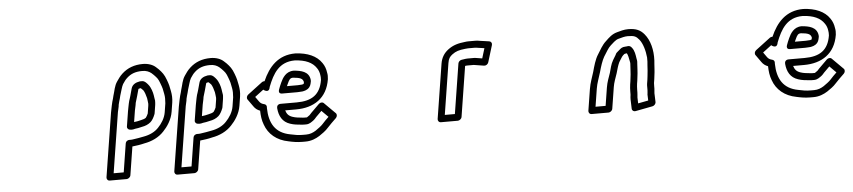

<svg xmlns="http://www.w3.org/2000/svg" viewBox="-46 -879 6152 1385"><g transform="rotate(-5 3030.5 -186.5)"><path d="M876 -265 858.7 -156C856.4 -141.7 867.6 -131.9 878.2 -131C899.4 -127.4 910.8 -133.3 916.6 -134.2C924.4 -135.1 931.4 -135.8 939.4 -137.6L965.6 -143.5C990.7 -147.7 1012.4 -156.3 1031 -172.3C1044.3 -183.8 1056.2 -206.5 1062.3 -222.3C1064.5 -227.2 1065.3 -229.2 1066.1 -234L1075.4 -293C1076.2 -298.2 1076.3 -305.2 1076.8 -308C1078.5 -318.6 1077 -330.1 1074 -343.5L1071.3 -362.2C1068.3 -383.4 1057.6 -420.4 1039.6 -441.7C1035 -447.1 1016.7 -472 996.8 -472H982.8C981.4 -472 979.6 -471.8 978.6 -471.7C948.8 -466.8 924.3 -453.1 916.7 -426.1C911.6 -408.1 906.9 -391.5 902.4 -374L896.2 -353.5C893.7 -345.1 889 -334.7 886.5 -319C884.9 -308.5 879.3 -285.7 876 -265ZM936.7 -319.8C937.4 -323.5 941.3 -333.1 944.9 -347.2L951.1 -368C955.8 -386 958.9 -397.3 964.1 -415.5C964.9 -416.7 965.5 -417.6 966.9 -419.4C970.5 -420.1 973.5 -421.3 977.1 -422H982.4C986.3 -419 991.6 -412.9 999.3 -405.5C1007.5 -394.7 1017 -365.9 1021.3 -347L1024 -327.8C1024.8 -322.2 1026 -315.6 1026.4 -305.4C1025.9 -301.6 1025.6 -298.8 1025.2 -291.6L1016.4 -236C1011.3 -224.6 1006.2 -214.3 999.8 -206.5C991.5 -200 980.1 -196.2 962.8 -192.4L936.5 -186.5C930.4 -185.4 924.1 -184.5 917.8 -183.8C915 -183.4 915.5 -183.4 913 -183L926 -265C928.2 -279.3 934.6 -299.5 936.7 -319.8ZM813.2 -316.8C815.7 -330.2 820.8 -344.9 825 -360.5L830.2 -381.7C841.6 -415.5 847 -444.1 857.8 -463C873.3 -484.9 875.7 -490.7 892.3 -505.9C919.8 -530.9 952 -545 1003.3 -545C1033.2 -545 1051.6 -536.4 1068.1 -523.9L1084.4 -508.9C1107.9 -484.3 1114 -478.5 1127 -442.3C1139.5 -409.7 1141.3 -400.3 1147.3 -365.8C1151.5 -344.9 1151.3 -324.3 1149.2 -298L1139.1 -234C1132.4 -191.6 1106.8 -153.4 1081.5 -127.4C1056.5 -99.9 1018 -80.5 972.2 -72.6C946.2 -68.2 921.8 -62.1 891.2 -58.8C882.3 -57.6 876.2 -57.4 870.3 -57.9C859.6 -58.8 842.4 -53.2 839.2 -33L806.8 172H733.8L803 -265C805.5 -281.1 812.8 -301.2 813.2 -316.8ZM753 -265 679.8 197C678.1 207.7 685.7 222 700.8 222H823.8C834.6 222 850.4 212.1 852.8 197L885.4 -8.7C916.5 -12.3 942.7 -15.7 974.2 -23.6C1026.8 -32.8 1079.1 -56.5 1116 -96.6C1146 -127.5 1180 -176.5 1189.1 -234L1199.4 -299C1204 -328.5 1202.2 -356.8 1197.2 -382.2C1191.4 -415 1187.4 -432.9 1174.9 -465.7C1160.7 -505.1 1146.4 -522.3 1123.3 -546.6C1123.1 -546.8 1122.7 -547.2 1122.3 -547.5L1104.9 -563.5C1084.6 -582.1 1051.8 -595 1011.2 -595C949.7 -595 900.5 -575.7 861.3 -540.1C838.8 -519.6 829.6 -503.6 817.1 -486.1C795.3 -455.5 791.5 -417 782.1 -389.5C781.9 -389 781.6 -388 781.4 -387.3L776 -365.5C772.7 -353.2 765.9 -333.8 762.9 -315C760.5 -299.7 755.6 -281.6 753 -265Z M1367 -265 1349.7 -156C1347.4 -141.7 1358.6 -131.9 1369.2 -131C1390.4 -127.4 1401.8 -133.3 1407.6 -134.2C1415.4 -135.1 1422.4 -135.8 1430.4 -137.6L1456.6 -143.5C1481.7 -147.7 1503.4 -156.3 1522 -172.3C1535.3 -183.8 1547.2 -206.5 1553.3 -222.3C1555.5 -227.2 1556.3 -229.2 1557.1 -234L1566.4 -293C1567.2 -298.2 1567.3 -305.2 1567.8 -308C1569.5 -318.6 1568 -330.1 1565 -343.5L1562.3 -362.2C1559.3 -383.4 1548.6 -420.4 1530.6 -441.7C1526 -447.1 1507.7 -472 1487.8 -472H1473.8C1472.4 -472 1470.6 -471.8 1469.6 -471.7C1439.8 -466.8 1415.3 -453.1 1407.7 -426.1C1402.6 -408.1 1397.9 -391.5 1393.4 -374L1387.2 -353.5C1384.7 -345.1 1380 -334.7 1377.5 -319C1375.9 -308.5 1370.3 -285.7 1367 -265ZM1427.7 -319.8C1428.4 -323.5 1432.3 -333.1 1435.9 -347.2L1442.1 -368C1446.8 -386 1449.9 -397.3 1455.1 -415.5C1455.9 -416.7 1456.5 -417.6 1457.9 -419.4C1461.5 -420.1 1464.5 -421.3 1468.1 -422H1473.4C1477.3 -419 1482.6 -412.9 1490.3 -405.5C1498.5 -394.7 1508 -365.9 1512.3 -347L1515 -327.8C1515.8 -322.2 1517 -315.6 1517.4 -305.4C1516.9 -301.6 1516.6 -298.8 1516.2 -291.6L1507.4 -236C1502.3 -224.6 1497.2 -214.3 1490.8 -206.5C1482.5 -200 1471.1 -196.2 1453.8 -192.4L1427.5 -186.5C1421.4 -185.4 1415.1 -184.5 1408.8 -183.8C1406 -183.4 1406.5 -183.4 1404 -183L1417 -265C1419.2 -279.3 1425.6 -299.5 1427.7 -319.8ZM1304.2 -316.8C1306.7 -330.2 1311.8 -344.9 1316 -360.5L1321.2 -381.7C1332.6 -415.5 1338 -444.1 1348.8 -463C1364.3 -484.9 1366.7 -490.7 1383.3 -505.9C1410.8 -530.9 1443 -545 1494.3 -545C1524.2 -545 1542.6 -536.4 1559.1 -523.9L1575.4 -508.9C1598.9 -484.3 1605 -478.5 1618 -442.3C1630.5 -409.7 1632.3 -400.3 1638.3 -365.8C1642.5 -344.9 1642.3 -324.3 1640.2 -298L1630.1 -234C1623.4 -191.6 1597.8 -153.4 1572.5 -127.4C1547.5 -99.9 1509 -80.5 1463.2 -72.6C1437.2 -68.2 1412.8 -62.1 1382.2 -58.8C1373.3 -57.6 1367.2 -57.4 1361.3 -57.9C1350.6 -58.8 1333.4 -53.2 1330.2 -33L1297.8 172H1224.8L1294 -265C1296.5 -281.1 1303.8 -301.2 1304.2 -316.8ZM1244 -265 1170.8 197C1169.1 207.7 1176.7 222 1191.8 222H1314.8C1325.6 222 1341.4 212.1 1343.8 197L1376.4 -8.7C1407.5 -12.3 1433.7 -15.7 1465.2 -23.6C1517.8 -32.8 1570.1 -56.5 1607 -96.6C1637 -127.5 1671 -176.5 1680.1 -234L1690.4 -299C1695 -328.5 1693.2 -356.8 1688.2 -382.2C1682.4 -415 1678.4 -432.9 1665.9 -465.7C1651.7 -505.1 1637.4 -522.3 1614.3 -546.6C1614.1 -546.8 1613.7 -547.2 1613.3 -547.5L1595.9 -563.5C1575.6 -582.1 1542.8 -595 1502.2 -595C1440.7 -595 1391.5 -575.7 1352.3 -540.1C1329.8 -519.6 1320.6 -503.6 1308.1 -486.1C1286.3 -455.5 1282.5 -417 1273.1 -389.5C1272.9 -389 1272.6 -388 1272.4 -387.3L1267 -365.5C1263.7 -353.2 1256.9 -333.8 1253.9 -315C1251.5 -299.7 1246.6 -281.6 1244 -265Z M2145.2 -297.7C2155.7 -300.3 2177.4 -302.9 2193.7 -323.2C2199.7 -330.7 2203.1 -339.2 2205.2 -348.2C2206.8 -353.7 2207.9 -359.4 2209 -366C2209.6 -369.7 2209.1 -373.8 2208.7 -376.9C2201.1 -437.1 2143.4 -447.7 2093.7 -451.9C2093 -452 2092.1 -452 2091.6 -452C2035 -452 2009.4 -405.9 1995.5 -375.3C1986.4 -356.1 1980.8 -341.2 1974.9 -324.9C1972.6 -318.2 1966.7 -295 1994.7 -295H2104.7C2117.6 -295 2132.5 -297 2139 -297C2141 -297 2143.6 -297.4 2145.2 -297.7ZM2143.7 -346.9C2134.4 -346.7 2118.8 -345 2112.6 -345H2033.9C2035.7 -349.3 2038.1 -354.5 2041 -360.7C2055.3 -392.3 2061.2 -401.4 2082.7 -402C2132.3 -397.6 2153.6 -390.5 2158.5 -363.3C2157.1 -355.6 2156.5 -355.7 2155.5 -350.5C2153.4 -349.6 2150.6 -348.7 2143.7 -346.9ZM1876.2 -394.9C1870.7 -395.4 1862.5 -393.6 1856.3 -389L1750.6 -309C1738.7 -299.9 1735.2 -283.9 1742.5 -273.6L1780 -220.8C1791 -204.6 1805.2 -193.3 1825.7 -185.5C1826.6 -149.3 1830.3 -115.5 1843.1 -83.3C1867.1 -14.2 1925.4 36.7 2010.9 52.5C2040 59 2071.7 65 2109.7 65H2133.7C2174.8 65 2208.3 50.3 2235.4 33.2C2254.4 20.5 2283.8 0.6 2301.7 -20.7C2320.2 -41.8 2342.9 -62.4 2365.5 -84.8C2374.9 -94.2 2377.6 -110.7 2368.3 -120L2288 -200C2278.9 -209 2262.6 -207.5 2252.2 -197.2L2204.8 -150.2C2196.1 -141.7 2188.8 -134.8 2178.3 -122.4C2172.9 -118.3 2163.1 -111 2158 -108C2158 -108 2157.5 -108 2157.1 -108H2138.1C2134.3 -108 2131.8 -108.2 2127.2 -108.8C2098.2 -111.8 2076.3 -113.6 2055.7 -120.8C2027.3 -129.8 2014 -145.4 2006 -172H2085.2C2213.7 -172 2311 -233.5 2332.5 -369.5C2334.6 -387.4 2334.5 -402.4 2330.9 -418C2327.6 -443.9 2318.9 -467.8 2304.4 -488.2C2268.2 -542.7 2201.4 -570.8 2115.3 -575C2115 -575 2114.4 -575 2114.1 -575C1988.5 -575 1919.7 -494.5 1876.2 -394.9ZM2105.6 -525C2183.5 -521.1 2233.9 -497.4 2261.1 -455.8C2271.5 -441.5 2278.5 -423.1 2280.8 -403.4C2281.9 -393.8 2284 -383.3 2282.4 -368.5C2265.3 -263.1 2203.9 -222 2093.2 -222H1979.2C1975.6 -222 1947.1 -222.6 1950 -190.9C1955 -135.8 1977.8 -91 2033.1 -73.2C2061 -63.5 2087.1 -61.8 2113.3 -59.2C2120.3 -58.2 2124.3 -58 2130.2 -58H2149.2C2161.5 -58 2174.1 -63.3 2180.5 -67.2C2185.5 -70.2 2205.7 -82.9 2213.4 -92.1C2221.4 -101.9 2228.1 -108.3 2237.7 -117.8L2265.8 -145.7L2313.2 -98.4C2295.8 -81.6 2281.5 -67.9 2265.3 -49.4C2256.4 -38.7 2228.5 -18 2212.5 -7.3C2191.5 5.8 2170 15 2141.6 15H2117.6C2084.2 15 2058.5 10.2 2028.2 3.5C1920.4 -16.1 1878.2 -89.8 1876.2 -199.6C1876.1 -202 1876.2 -203.2 1876.5 -205C1878.3 -216.8 1871.2 -227 1860.8 -229.4C1842.1 -233.7 1831.8 -240.5 1823.1 -253.2L1798.9 -287.4L1861.8 -335.1L1863.2 -333.3C1863.2 -333.3 1901.8 -301.6 1909.4 -350C1946.6 -445.8 1992.7 -524.5 2105.6 -525Z M3223.2 -39H3150.2L3208.8 -409C3214.1 -442.5 3224.3 -454.8 3242.8 -469.2C3270.1 -489.9 3292.2 -496.1 3338.1 -501.2C3345.3 -501.9 3352.6 -503 3359.7 -503H3408.7C3416 -503 3423.8 -501.4 3431.7 -500.2L3476.8 -493.8L3454.7 -421.6L3409.9 -428.7C3405.6 -429.4 3401.7 -430 3397.1 -430H3348.1C3336 -430 3327.1 -427.6 3320.3 -426.8L3305.7 -424.7C3293.2 -423 3282.3 -412 3280.4 -400ZM3240.3 11C3251 11 3266.8 1.1 3269.2 -14L3326.9 -378.4C3331.5 -379.1 3338 -380 3340.2 -380H3389.1C3389.1 -380 3391 -379.9 3394.1 -379.3L3463.5 -368.3C3477 -366.2 3491.3 -376 3495.4 -389.4L3532.7 -511.4C3536.9 -525.1 3529.1 -537.9 3516 -539.8L3447.4 -549.6C3438.8 -551.5 3426.6 -553 3416.6 -553H3367.6C3358.3 -553 3350.1 -552.4 3339.8 -550.8C3292.4 -545.5 3254.7 -536.4 3215.8 -506.8C3187.1 -484.5 3166 -454.5 3158.8 -409L3096.2 -14C3094.5 -3.3 3102.1 11 3117.3 11Z M4628 -164 4623.2 -134C4621.9 -125.6 4622.5 -117.7 4622.4 -108.3L4622.3 -88.4C4622.1 -80.2 4621.5 -72.6 4620.5 -66L4619.8 -62C4619.6 -60.5 4619.5 -58.4 4619.5 -57.2L4621 -14.7L4546.9 -0.4L4545.5 -43.2C4545.6 -51.2 4546.2 -57.9 4547.5 -66C4548.2 -70.6 4548.4 -75.5 4548.3 -79.9L4548.5 -99.2C4549.3 -116.9 4549.1 -126.8 4551.5 -142L4555 -164C4556.3 -172.1 4557.5 -182.9 4558.1 -190C4563.8 -227.1 4563.1 -258.5 4565.6 -287.9C4568 -304.4 4565.2 -316.9 4563.1 -325.3C4559.6 -349.3 4555.7 -382.2 4537.2 -404.2C4522.7 -425.1 4502 -417 4502 -417H4496C4493.7 -417 4490.6 -416.5 4488.8 -416C4483.3 -414.7 4469.5 -418.2 4449.2 -399.5C4443.2 -394.7 4436.1 -388.4 4433.4 -385.9C4417.4 -373.9 4416.3 -364.3 4415.8 -363.4C4411.1 -356.2 4406.9 -349.1 4404.4 -344.5L4394 -327.2C4377.5 -299.8 4370.3 -263 4363 -237.8C4351.9 -204.8 4338.5 -173.5 4332.1 -133L4311.5 -3H4238.5L4259.1 -133C4265.2 -171.9 4280.5 -208.2 4292.1 -247.9C4303.5 -289.4 4316.6 -330.4 4332.3 -357.5C4353.5 -389.9 4367.7 -418.1 4386.5 -434.3C4400.1 -446.1 4424.2 -471.6 4446 -476.8C4469.9 -483.4 4492.1 -490 4513.6 -490C4562.7 -490 4574.8 -482.3 4595.8 -457.3C4620 -428.5 4635.4 -373.8 4640 -324.5C4640.4 -315.2 4640.2 -304.9 4639.8 -294.7L4637.7 -269.1C4635.4 -240.5 4635.5 -217.8 4631.3 -191C4629.7 -181.2 4629.2 -171.6 4628 -164ZM4505 -164 4501.5 -142C4498.3 -122 4498.6 -108.6 4497.9 -92.8L4497.7 -72.1C4497.8 -68.5 4497.6 -66.7 4497.5 -66C4495.7 -55.2 4494.9 -45.8 4494.9 -34.8L4497.1 33.7C4497.6 47.4 4509.7 56.2 4523.4 53.5L4648.2 29.5C4660.7 27.1 4673 14.2 4672.5 0.2L4670.2 -64.4L4670.5 -66C4671.9 -75.4 4672.7 -85.1 4672.9 -95.6L4673 -114.9C4673.5 -121 4673.8 -128.5 4673.6 -136.4L4678 -164C4679.3 -172.6 4680.4 -181.1 4681.4 -191.8C4686 -221.9 4686.1 -247.3 4688.2 -272.9L4690.3 -299.3C4693.9 -374.9 4676.4 -445.5 4636.7 -492.7C4610.1 -524.3 4579.1 -540 4521.5 -540C4490.6 -540 4462.8 -531.2 4441 -525.2C4403.2 -515.5 4379.3 -491.4 4355.9 -469C4325.5 -442.3 4308 -405.4 4290.7 -379.2C4267.2 -343.5 4254.8 -295.1 4243.4 -254.1C4233.4 -219.6 4216.4 -179.6 4209.1 -133L4184.5 22C4182.8 32.7 4190.4 47 4205.6 47H4328.6C4339.3 47 4355.1 37.1 4357.5 22L4382.1 -133C4387.4 -166.5 4399 -193.7 4411.2 -230.2C4419.6 -259.2 4426.2 -285.1 4437.1 -308L4447.3 -324.8C4458 -342.6 4461.8 -350.2 4479 -364.1C4480.8 -364.6 4486.2 -365.9 4491.2 -367H4494.1C4495.4 -367 4495 -367 4497.3 -367C4504 -355.9 4510.5 -328.3 4513.1 -309.8C4514.8 -297.7 4516.9 -296.2 4515.5 -287C4515.4 -286.6 4515.3 -285.8 4515.2 -285.2C4512.2 -249.9 4513 -221.2 4507.9 -189C4506.6 -180.4 4506.2 -171.9 4505 -164Z M5823.2 -297.7C5833.7 -300.3 5855.4 -302.9 5871.7 -323.2C5877.7 -330.7 5881.1 -339.2 5883.2 -348.2C5884.8 -353.7 5885.9 -359.4 5887 -366C5887.6 -369.7 5887.1 -373.8 5886.7 -376.9C5879.1 -437.1 5821.4 -447.7 5771.7 -451.9C5771 -452 5770.1 -452 5769.6 -452C5713 -452 5687.4 -405.9 5673.5 -375.3C5664.4 -356.1 5658.8 -341.2 5652.9 -324.9C5650.6 -318.2 5644.7 -295 5672.7 -295H5782.7C5795.6 -295 5810.5 -297 5817 -297C5819 -297 5821.6 -297.4 5823.2 -297.7ZM5821.7 -346.9C5812.4 -346.7 5796.8 -345 5790.6 -345H5711.9C5713.7 -349.3 5716.1 -354.5 5719 -360.7C5733.3 -392.3 5739.2 -401.4 5760.7 -402C5810.3 -397.6 5831.6 -390.5 5836.5 -363.3C5835.1 -355.6 5834.5 -355.7 5833.5 -350.5C5831.4 -349.6 5828.6 -348.7 5821.7 -346.9ZM5554.2 -394.9C5548.7 -395.4 5540.5 -393.6 5534.3 -389L5428.6 -309C5416.7 -299.9 5413.2 -283.9 5420.5 -273.6L5458 -220.8C5469 -204.6 5483.2 -193.3 5503.7 -185.5C5504.6 -149.3 5508.3 -115.5 5521.1 -83.3C5545.1 -14.2 5603.4 36.7 5688.9 52.5C5718 59 5749.7 65 5787.7 65H5811.7C5852.8 65 5886.3 50.3 5913.4 33.2C5932.4 20.5 5961.8 0.6 5979.7 -20.7C5998.2 -41.8 6020.9 -62.4 6043.5 -84.8C6052.9 -94.2 6055.6 -110.7 6046.3 -120L5966 -200C5956.9 -209 5940.6 -207.5 5930.2 -197.2L5882.8 -150.2C5874.1 -141.7 5866.8 -134.8 5856.3 -122.4C5850.9 -118.3 5841.1 -111 5836 -108C5836 -108 5835.5 -108 5835.1 -108H5816.1C5812.3 -108 5809.8 -108.2 5805.2 -108.8C5776.2 -111.8 5754.3 -113.6 5733.7 -120.8C5705.3 -129.8 5692 -145.4 5684 -172H5763.2C5891.7 -172 5989 -233.5 6010.5 -369.5C6012.6 -387.4 6012.5 -402.4 6008.9 -418C6005.6 -443.9 5996.9 -467.8 5982.4 -488.2C5946.2 -542.7 5879.4 -570.8 5793.3 -575C5793 -575 5792.4 -575 5792.1 -575C5666.5 -575 5597.7 -494.5 5554.2 -394.9ZM5783.6 -525C5861.5 -521.1 5911.9 -497.4 5939.1 -455.8C5949.5 -441.5 5956.5 -423.1 5958.8 -403.4C5959.9 -393.8 5962 -383.3 5960.4 -368.5C5943.3 -263.1 5881.9 -222 5771.2 -222H5657.2C5653.6 -222 5625.1 -222.6 5628 -190.9C5633 -135.8 5655.8 -91 5711.1 -73.2C5739 -63.5 5765.1 -61.8 5791.3 -59.2C5798.3 -58.2 5802.3 -58 5808.2 -58H5827.2C5839.5 -58 5852.1 -63.3 5858.5 -67.2C5863.5 -70.2 5883.7 -82.9 5891.4 -92.1C5899.4 -101.9 5906.1 -108.3 5915.7 -117.8L5943.8 -145.7L5991.2 -98.4C5973.8 -81.6 5959.5 -67.9 5943.3 -49.4C5934.4 -38.7 5906.5 -18 5890.5 -7.3C5869.5 5.8 5848 15 5819.6 15H5795.6C5762.2 15 5736.5 10.2 5706.2 3.5C5598.4 -16.1 5556.2 -89.8 5554.2 -199.6C5554.1 -202 5554.2 -203.2 5554.5 -205C5556.3 -216.8 5549.2 -227 5538.8 -229.4C5520.1 -233.7 5509.8 -240.5 5501.1 -253.2L5476.9 -287.4L5539.8 -335.1L5541.2 -333.3C5541.2 -333.3 5579.8 -301.6 5587.4 -350C5624.6 -445.8 5670.7 -524.5 5783.6 -525Z"/></g></svg>

Font: Tape
Style: Regular
Weight: 500
Foundry: Cannot Into Space Fonts
Version: Version 0.97